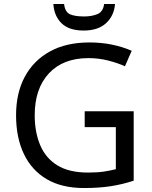

<svg xmlns="http://www.w3.org/2000/svg" viewBox="-20 -938 768 968"><path d="M407 -377H654V-27Q596 -8 537 1Q478 10 403 10Q292 10 216 -34.5Q140 -79 100.5 -161.5Q61 -244 61 -357Q61 -469 105 -551Q149 -633 231.5 -678.5Q314 -724 431 -724Q491 -724 544.5 -713Q598 -702 644 -682L610 -604Q572 -621 524.5 -633Q477 -645 426 -645Q298 -645 226.5 -568Q155 -491 155 -357Q155 -272 182.5 -206.5Q210 -141 269 -104.5Q328 -68 424 -68Q471 -68 504 -73Q537 -78 564 -85V-297H407ZM560 -918Q555 -858 514.5 -821Q474 -784 402 -784Q328 -784 290.5 -820.5Q253 -857 249 -918H303Q308 -877 333 -866Q358 -855 404 -855Q443 -855 471.5 -867Q500 -879 505 -918Z"/></svg>

Font: Noto Sans Old North Arabian
Style: Regular
Weight: 400
Designer: Monotype Design Team
Foundry: Monotype Imaging Inc.
Version: Version 2.001; ttfautohint (v1.8.4.7-5d5b)